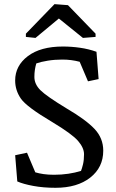

<svg xmlns="http://www.w3.org/2000/svg" viewBox="-20 -896 561 927"><path d="M302.2 -372.1Q394 -318.4 436.3 -273.7Q478.5 -229 478.5 -168.5Q478.5 -87.9 415.8 -38.6Q353 10.7 248 10.7Q189.5 10.7 140.9 1.7Q92.3 -7.3 63.5 -20L53.2 -146.5L110.4 -158.7L150.4 -64Q168.5 -58.6 190.7 -55.4Q212.9 -52.2 240.7 -52.2Q276.9 -52.2 309.8 -57.1Q342.8 -62 371.1 -70.8Q376 -83 380.9 -103.3Q385.7 -123.5 385.7 -151.4Q385.7 -182.1 356.9 -215.6Q328.1 -249 232.4 -306.6Q108.4 -379.9 80.8 -419.9Q53.2 -460 53.2 -507.3Q53.2 -578.6 114.5 -625Q175.8 -671.4 283.7 -671.4Q324.7 -671.4 366 -665.5Q407.2 -659.7 445.8 -646L456.1 -514.2L404.8 -503.4L364.7 -597.7Q344.7 -603 324 -605.7Q303.2 -608.4 280.8 -608.4Q243.2 -608.4 210.4 -603Q177.7 -597.7 155.3 -589.8Q150.9 -575.2 148.4 -558.8Q146 -542.5 146 -524.4Q146 -489.7 175 -460.7Q204.1 -431.6 302.2 -372.1ZM441.4 -717.8 380.4 -712.9 264.2 -806.6 151.4 -712.9 105 -717.8V-733.4L243.2 -876L308.1 -871.1L441.4 -733.4Z"/></svg>

Font: Noticia Text
Style: Regular
Weight: 400
Designer: JM Sole
Foundry: JM Sole
Version: Version 1.003